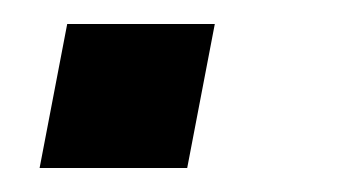

<svg xmlns="http://www.w3.org/2000/svg" viewBox="-20 -140 286 160"><path d="M13 0H136L159 -120H36Z"/></svg>

Font: Uncut Sans Medium Italic
Style: Regular
Weight: 500
Italic angle: -11°
Designer: Kasper Nordkvist
Foundry: UNCUT.wtf
Version: Version 1.304;Glyphs 3.2 (3246)